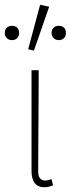

<svg xmlns="http://www.w3.org/2000/svg" viewBox="-36 -772 296 804"><path d="M150 12Q133 12 121 5Q109 -2 102.5 -17.5Q96 -33 96 -58V-478H126Q126 -406 125.5 -335.5Q125 -265 124.5 -194.5Q124 -124 124 -52Q124 -34 132 -25Q140 -16 152 -16Q159 -16 165 -17.5Q171 -19 180 -22L186 4Q179 7 170 9.5Q161 12 150 12ZM14 -604Q1 -604 -7.5 -612.5Q-16 -621 -16 -634Q-16 -648 -7.5 -656Q1 -664 14 -664Q28 -664 36 -656Q44 -648 44 -634Q44 -621 36 -612.5Q28 -604 14 -604ZM106 -560 82 -566 132 -752 170 -744ZM210 -604Q197 -604 188.5 -612.5Q180 -621 180 -634Q180 -648 188.5 -656Q197 -664 210 -664Q224 -664 232 -656Q240 -648 240 -634Q240 -621 232 -612.5Q224 -604 210 -604Z"/></svg>

Font: Source Sans Variable
Style: Regular
Weight: 200
Designer: Paul D. Hunt
Foundry: Adobe Systems Incorporated
Version: Version 3.006;hotconv 1.0.111;makeotfexe 2.5.65597